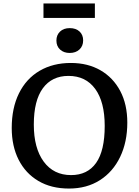

<svg xmlns="http://www.w3.org/2000/svg" viewBox="-20 -1079 805 1113"><path d="M380 14Q277 14 202.5 -30Q128 -74 88 -153Q48 -232 48 -337Q48 -453 90 -538Q132 -623 209.5 -668.5Q287 -714 391 -714Q489 -714 562.5 -671.5Q636 -629 677 -551.5Q718 -474 718 -368Q718 -256 676.5 -169.5Q635 -83 559 -34.5Q483 14 380 14ZM392 -64Q487 -64 537 -134.5Q587 -205 587 -349Q587 -488 532 -563.5Q477 -639 377 -639Q281 -639 228.5 -567.5Q176 -496 176 -357Q176 -220 233.5 -142Q291 -64 392 -64ZM384 -772Q350 -772 328.5 -791.5Q307 -811 307 -844Q307 -876 328 -896Q349 -916 384 -916Q420 -916 441 -896.5Q462 -877 462 -845Q462 -812 440.5 -792Q419 -772 384 -772ZM232 -975V-1059H530V-975Z"/></svg>

Font: Literata Medium
Style: Regular
Weight: 500
Designer: Latin by Veronika Burian and Jose Scaglione. Greek by Irene Vlachou. Cyrillic by Vera Evstafieva.
Foundry: TypeTogether
Version: Version 3.103; ttfautohint (v1.8.4.7-5d5b);gftools[0.9.29]